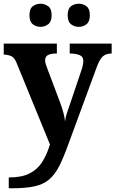

<svg xmlns="http://www.w3.org/2000/svg" viewBox="-20 -770 619 1030"><path d="M27 182Q97 182 139.5 160Q182 138 207 98Q232 58 248 5L68 -435Q57 -461 41 -468.5Q25 -476 4 -477H0V-536H285V-483H282Q254 -483 238 -475Q222 -467 222 -446Q222 -438 225.5 -426.5Q229 -415 232 -407L301 -224Q315 -186 321 -162Q327 -138 329 -118Q331 -139 339.5 -165Q348 -191 351 -198L417 -394Q421 -404 424 -419Q427 -434 427 -443Q427 -465 409 -473.5Q391 -482 358 -483H354V-536H579V-483H575Q547 -482 530.5 -466.5Q514 -451 499 -410L348 0Q322 73 298.5 119.5Q275 166 244 192.5Q213 219 165.5 229.5Q118 240 44 240H27ZM403 -626Q379 -626 361 -640Q343 -654 343 -688Q343 -723 361 -736.5Q379 -750 403 -750Q426 -750 444 -736.5Q462 -723 462 -688Q462 -654 444 -640Q426 -626 403 -626ZM197 -626Q174 -626 156 -640Q138 -654 138 -688Q138 -723 156 -736.5Q174 -750 197 -750Q220 -750 238.5 -736.5Q257 -723 257 -688Q257 -654 238.5 -640Q220 -626 197 -626Z"/></svg>

Font: Noto Serif Toto
Style: Bold
Weight: 700
Designer: Monotype Design Team
Foundry: Monotype Imaging Inc.
Version: Version 2.001; ttfautohint (v1.8.4.7-5d5b)